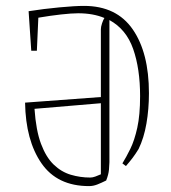

<svg xmlns="http://www.w3.org/2000/svg" viewBox="-20 -621 580 651"><path d="M282 10Q174 10 120.5 -67.5Q67 -145 65 -273L322 -292V-522Q322 -530 326 -542Q330 -554 334 -560Q296 -576 245 -576Q223 -576 187 -572Q151 -568 110 -561L105 -449H86L77 -583Q128 -591 181 -596Q234 -601 265 -601Q375 -601 430 -521.5Q485 -442 485 -305Q485 -251 476.5 -202Q468 -153 450 -116Q439 -98 429.5 -85.5Q420 -73 407 -58L395 -67Q408 -88 422 -116.5Q436 -145 445.5 -188Q455 -231 455 -295Q455 -388 431.5 -455Q408 -522 351 -553V-71Q351 -63 349.5 -46Q348 -29 340 -9Q324 -1 310 4.5Q296 10 282 10ZM97 -252Q102 -179 119 -133.5Q136 -88 162 -63Q188 -38 220 -28.5Q252 -19 286 -19Q294 -19 303.5 -22.5Q313 -26 322 -30V-271Z"/></svg>

Font: Grenze Gotisch Thin
Style: Regular
Weight: 100
Designer: Renata Polastri
Foundry: Omnibus-Type
Version: Version 1.001